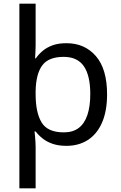

<svg xmlns="http://www.w3.org/2000/svg" viewBox="-20 -780 655 1040"><path d="M560 -269Q560 -178 532.5 -115.5Q505 -53 455.5 -21.5Q406 10 340 10Q298 10 266.5 -0.5Q235 -11 212 -29Q189 -47 173 -68H167Q168 -61 169.5 -45Q171 -29 172 -12Q173 5 173 16V240H85V-760H173V-536Q173 -522 172 -499.5Q171 -477 170 -464H174Q190 -487 212.5 -505.5Q235 -524 266 -535Q297 -546 340 -546Q439 -546 499.5 -476Q560 -406 560 -269ZM469 -270Q469 -371 434 -421.5Q399 -472 325 -472Q243 -472 209 -426Q175 -380 173 -288V-269Q173 -170 205.5 -116.5Q238 -63 326 -63Q375 -63 406.5 -87Q438 -111 453.5 -157.5Q469 -204 469 -270Z"/></svg>

Font: Noto Sans Malayalam
Style: Regular
Weight: 400
Designer: Jelle Bosma - Monotype Design Team
Foundry: Monotype Imaging Inc.
Version: Version 2.103